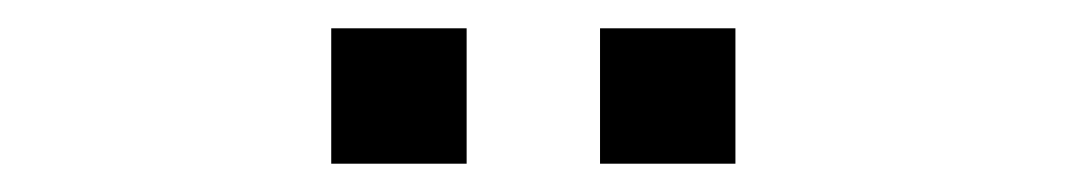

<svg xmlns="http://www.w3.org/2000/svg" viewBox="-20 -745 750 135"><path d="M497.1 -629.9H401.9V-725.1H497.1ZM308.1 -629.9H212.9V-725.1H308.1Z"/></svg>

Font: Aurulent Sans
Style: Regular
Weight: 400
Version: Version 2007.05.04